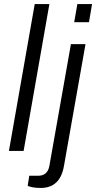

<svg xmlns="http://www.w3.org/2000/svg" viewBox="-20 -743 473 945"><path d="M23.9 0 150.9 -723.1H223.1L96.2 0ZM345.2 -633.8 360.8 -723.1H433.1L418 -633.8ZM180.2 182.1Q141.1 182.1 116.2 171.9L124 122.1H167Q214.4 122.1 223.1 73.2L329.1 -525.9H400.9L294.9 73.2Q276.4 182.1 180.2 182.1Z"/></svg>

Font: Archivo Light
Style: Italic
Weight: 300
Italic angle: -10°
Designer: Hector Gatti
Foundry: Omnibus-Type
Version: Version 2.001